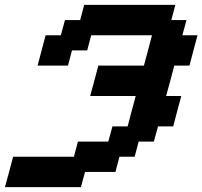

<svg xmlns="http://www.w3.org/2000/svg" viewBox="-54 -645 832 790"><path d="M-33.7 125H278.8L295.9 62.5H420.9L437.5 0H500L516.6 -62.5H579.1L596.2 -125H658.7Q664.1 -145.5 675 -187.3Q686 -229 691.9 -250H629.4Q635.3 -270.5 646.5 -312.3Q657.7 -354 663.1 -375H725.6Q731 -395.5 741.9 -437.3Q752.9 -479 758.8 -500H696.3L713.4 -562.5H650.9L667.5 -625H292.5L275.9 -562.5H213.4L196.3 -500H133.8Q128.4 -479 117.2 -437.5Q106 -396 100.6 -375H225.6L242.2 -437.5H304.7L321.3 -500H571.3Q565.9 -479 554.9 -437.3Q543.9 -395.5 538.1 -375H350.6Q345.2 -354 334 -312.3Q322.8 -270.5 316.9 -250H504.4Q498.5 -229 487.5 -187.3Q476.6 -145.5 471.2 -125H408.7L391.6 -62.5H266.6L250 0H0Q-5.4 21 -16.6 62.5Q-27.8 104 -33.7 125Z"/></svg>

Font: Faithful 32x
Style: Oblique
Weight: 400
Foundry: Faithful Resource Pack
Version: Version 1.0; January 27, 2023